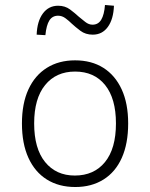

<svg xmlns="http://www.w3.org/2000/svg" viewBox="-20 -742 602 770"><path d="M282 8Q216 8 168 -22Q120 -52 94 -109Q68 -166 68 -247Q68 -327 94 -383.5Q120 -440 168 -470Q216 -500 281 -500Q347 -500 394.5 -470Q442 -440 468 -383.5Q494 -327 494 -247Q494 -166 468.5 -109Q443 -52 395 -22Q347 8 282 8ZM280 -38Q357 -38 401 -92Q445 -146 445 -247Q445 -347 401.5 -401Q358 -455 281 -455Q205 -455 161 -401Q117 -347 117 -247Q117 -146 161 -92Q205 -38 280 -38ZM162 -601 127 -603Q129 -657 152 -688Q175 -719 213 -719Q241 -719 261 -704Q281 -689 296 -675Q308 -665 322 -654Q336 -643 351 -643Q374 -643 386 -663Q398 -683 401 -722L437 -719Q435 -665 412.5 -634Q390 -603 352 -603Q323 -603 302.5 -618.5Q282 -634 268 -647Q257 -658 243 -668.5Q229 -679 213 -679Q190 -679 178 -660Q166 -641 162 -601Z"/></svg>

Font: Nunito Sans 7pt SemiCondensed ExtraLight
Style: Regular
Weight: 250
Width: 4
Designer: Vernon Adams
Foundry: Vernon Adams
Version: Version 3.101;gftools[0.9.27]